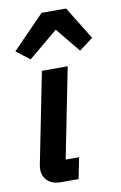

<svg xmlns="http://www.w3.org/2000/svg" viewBox="-89 -836 558 887"><g transform="rotate(-10 190.5 -393.0)"><path d="M171 -786 21 -632 84 -583 222 -698 316 -583 381 -632 286 -786ZM206 0 226 -99H163L247 -522H126L42 -100C40 -90 39 -83 39 -75C39 -30 71 0 122 0Z"/></g></svg>

Font: Braiins Sans SemiBold
Style: Italic
Weight: 600
Italic angle: -11.31°
Designer: Mike Abbink, Paul van der Laan, Pieter van Rosmalen, Jiri Chlebus, Lubos Buracinsky
Foundry: Bold Monday, Sudetype
Version: Version 1.000;hotconv 1.0.109;makeotfexe 2.5.65596